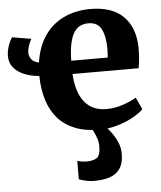

<svg xmlns="http://www.w3.org/2000/svg" viewBox="-56 -619 773 922"><g transform="rotate(-5 330.0 -158.0)"><path d="M407 11Q339 11 289.2 -9Q239.5 -29 207.2 -66.2Q175 -103.5 159 -155.2Q143 -207 142 -271Q103 -274 70.8 -287Q38.5 -300 19.2 -323Q0 -346 0 -379.5Q0 -396.5 4.2 -413.2Q8.5 -430 15 -444.5Q21.5 -459 27.5 -467.5L119.5 -452Q112 -440 105.5 -421.2Q99 -402.5 99 -387Q99 -371 109 -356Q119 -341 146 -335.5Q156.5 -410 192 -462.5Q227.5 -515 284.5 -542.5Q341.5 -570 414 -570Q517.5 -570 571.8 -516.8Q626 -463.5 628.5 -367.5Q628.5 -334 626.2 -309.5Q624 -285 620 -266.5H301.5Q304 -223 314.5 -189.2Q325 -155.5 343.5 -132Q362 -108.5 388.5 -96.5Q415 -84.5 450 -84.5Q490.5 -84.5 531 -98.5Q571.5 -112.5 594 -127L621 -69.5Q605.5 -52.5 572.5 -33.8Q539.5 -15 496.5 -2Q453.5 11 407 11ZM301 -330.5H477Q477.5 -341 478.2 -351.5Q479 -362 479 -372.5Q479 -431.5 461.2 -467Q443.5 -502.5 398 -502.5Q378 -502.5 360.8 -495Q343.5 -487.5 330.5 -468.8Q317.5 -450 309.8 -416.5Q302 -383 301 -330.5ZM359 254Q341.5 254 321 249.5Q300.5 245 287.5 239.5L288 151Q298.5 154.5 311.2 156.2Q324 158 330.5 158Q363.5 158 381.5 146.5Q399.5 135 399.5 89Q399.5 70.5 393.2 52Q387 33.5 379.5 19Q372 4.5 366.5 -2.5L415 -6.5L435 -2.5Q446 7 462.8 28.8Q479.5 50.5 492.5 80.2Q505.5 110 503.5 143.5Q502 185 484.2 209.2Q466.5 233.5 435 243.8Q403.5 254 359 254Z"/></g></svg>

Font: Merriweather ExtraBold
Style: Regular
Weight: 800
Version: Version 2.100